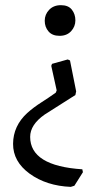

<svg xmlns="http://www.w3.org/2000/svg" viewBox="-20 -482 400 746"><path d="M170.9 -443.8Q188 -461.9 216.8 -461.9Q245.6 -461.9 259.3 -444.3Q272.9 -426.8 272.9 -402.8Q272.9 -378.9 256.3 -360.8Q239.7 -342.8 211.4 -342.8Q183.1 -342.8 168.5 -359.9Q153.8 -377 153.8 -401.4Q153.8 -425.8 170.9 -443.8ZM97.2 49.8Q97.2 162.6 299.8 175.8L302.2 187L269 239.7L254.9 244.1Q160.6 240.2 95.2 192.9Q30.3 145.5 30.8 76.7Q31.2 7.3 85.9 -43Q110.4 -64.9 139.6 -83.5Q168.9 -102.1 196.8 -122.1L200.2 -130.9L179.2 -226.1L182.1 -233.9L243.2 -251L252 -247.1L275.9 -127L272.9 -112.8L153.8 -37.1Q97.2 2.4 97.2 49.8Z"/></svg>

Font: Alegreya-Regular
Style: Regular
Weight: 400
Designer: Juan Pablo del Peral
Foundry: Juan Pablo del Peral
Version: Version 1.003